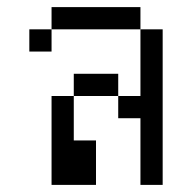

<svg xmlns="http://www.w3.org/2000/svg" viewBox="-20 -520 540 540"><path d="M375 -437.5H125V-500H375ZM62.5 -437.5H125V-375H62.5ZM125 -250H187.5V-125H250V0H125ZM187.5 -312.5H312.5V-250H187.5ZM312.5 -250H375V-437.5H437.5V0H375V-187.5H312.5Z"/></svg>

Font: 寒蝉点阵体 16px
Style: Regular
Weight: 400
Designer: Designed by Warren2060
Foundry: ChillType
Version: Version 1.000